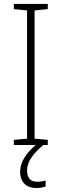

<svg xmlns="http://www.w3.org/2000/svg" viewBox="-20 -734 312 972"><path d="M117 129C117 82 151 41 199 0H222V-26L155 -32V-681L222 -688V-714H50V-688L117 -681V-32L50 -26V0H161C110 43 82 88 82 135C82 189 114 218 164 218C184 218 200 214 211 210V180C202 183 185 186 168 186C134 186 117 167 117 129Z"/></svg>

Font: Noto Sans Devanagari SemiCondensed ExtraLight
Style: Regular
Weight: 200
Width: 4
Designer: Jelle Bosma - Monotype Design Team
Foundry: Monotype Imaging Inc.
Version: Version 2.004